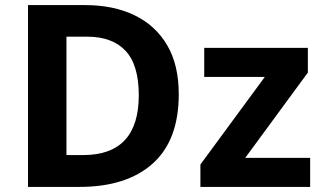

<svg xmlns="http://www.w3.org/2000/svg" viewBox="-20 -734 1268 754"><path d="M682 -364Q682 -183 579.5 -91.5Q477 0 292 0H90V-714H314Q426 -714 508.5 -674Q591 -634 636.5 -556.5Q682 -479 682 -364ZM525 -360Q525 -479 473 -534.5Q421 -590 322 -590H241V-125H306Q525 -125 525 -360ZM1198 0H767V-88L1020 -432H782V-546H1189V-449L943 -114H1198Z"/></svg>

Font: Noto IKEA Arabic
Style: Bold
Weight: 700
Designer: Monotype Design Team
Foundry: Monotype Imaging Inc.
Version: Version 1.200